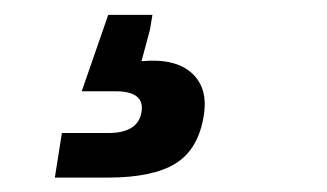

<svg xmlns="http://www.w3.org/2000/svg" viewBox="-20 -41 451 265"><path d="M55.7 204.1 65.4 142.6H129.4Q170.4 142.6 175.3 113.8Q180.2 85 139.6 85H92.8L129.4 -20.5H190.4L187 0L175.3 43.5Q221.7 39.1 244.6 59.8Q267.6 80.6 261.2 118.7Q253.9 165 222.4 184.6Q190.9 204.1 128.9 204.1Z"/></svg>

Font: Inter Extra Bold
Style: Italic
Weight: 800
Italic angle: -9.39999°
Designer: Rasmus Andersson
Foundry: rsms
Version: Version 4.000;git-3c8e0fc